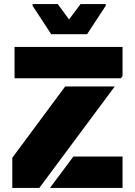

<svg xmlns="http://www.w3.org/2000/svg" viewBox="-20 -917 658 937"><path d="M51 -688H578V-546L570 -535H51ZM40 -147 298 -495H540L172 0H40ZM338 -153H578V0H224ZM139 -889V-897H262L317 -822L373 -897H496V-889L405 -750H230Z"/></svg>

Font: Saira Stencil
Style: Regular
Weight: 400
Designer: Hector Gatti with collaboration of the Omnibus-Type team
Foundry: Omnibus-Type
Version: Version 1.003